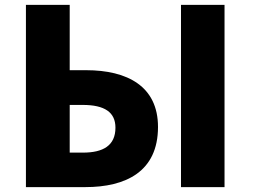

<svg xmlns="http://www.w3.org/2000/svg" viewBox="-20 -725 1040 785"><path d="M86 -705V40H329C494 40 626 -23 626 -206C626 -372 501 -438 332 -438H265V-705ZM265 -101V-296H318C408 -296 452 -266 452 -203C452 -130 402 -101 319 -101ZM720 40H898V-705H720Z"/></svg>

Font: コーポレート・ロゴ ver3 Bold
Style: Regular
Weight: 700
Designer: [KANA_main] LOGOTYPE.JP [Source Han Sans] Ryoko NISHIZUKA 西塚涼子 (kana, bopomofo & ideographs); Paul D. Hunt (Latin, Greek
Version: Version 12.001;FEAKit 1.0